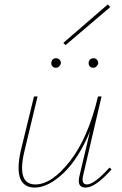

<svg xmlns="http://www.w3.org/2000/svg" viewBox="-20 -841 551 864"><path d="M476 -809 275 -638 265 -648 465 -821ZM232 -536Q222 -536 216 -542.5Q210 -549 211 -558Q211 -567 217 -573Q223 -579 232 -579Q241 -579 247.5 -573Q254 -567 254 -557Q253 -549 246.5 -542.5Q240 -536 232 -536ZM379 -558Q379 -567 385 -573Q391 -579 401 -579Q410 -579 416 -572.5Q422 -566 422 -557Q421 -549 414.5 -542.5Q408 -536 400 -536Q390 -536 384 -542.5Q378 -549 379 -558ZM473 -87 482 -79Q410 3 365 3Q324 3 338 -51L385 -250Q334 -127 265.5 -62Q197 3 136 3Q88 3 71.5 -37Q55 -77 73 -161L133 -407H149L90 -161Q54 -11 139 -11Q213 -11 295 -116Q377 -221 421 -407H437L354 -51Q345 -11 371 -11Q404 -11 473 -87Z"/></svg>

Font: EauTestInfant Thin
Style: Italic
Weight: 250
Italic angle: -12°
Designer: Christian Thalmann (Catharsis Fonts)
Version: Version 0.001;PS 000.001;hotconv 1.0.88;makeotf.lib2.5.64775